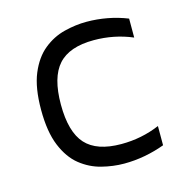

<svg xmlns="http://www.w3.org/2000/svg" viewBox="-83 -587 658 675"><g transform="rotate(-15 246.0 -250.0)"><path d="M289 8Q249 8 207.5 -2.5Q166 -13 131.5 -40.5Q97 -68 76 -119Q55 -170 55 -250Q55 -330 76 -380.5Q97 -431 131.5 -459Q166 -487 207.5 -497.5Q249 -508 289 -508Q327 -508 364.5 -501Q402 -494 437 -480V-411Q404 -425 369 -432Q334 -439 297 -439Q208 -439 167.5 -394Q127 -349 127 -250Q127 -150 167.5 -105.5Q208 -61 297 -61Q334 -61 369 -68Q404 -75 437 -89V-19Q402 -6 364.5 1Q327 8 289 8Z"/></g></svg>

Font: Maven Pro
Style: Regular
Weight: 400
Designer: Joe Prince
Foundry: Joe Prince
Version: Version 2.103